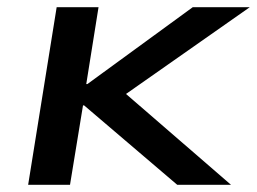

<svg xmlns="http://www.w3.org/2000/svg" viewBox="-20 -512 712 532"><path d="M58 0 137 -492H253L219 -279H222L514 -492H672L304 -234L301 -276L620 0H471L213 -220H210L174 0Z"/></svg>

Font: Nunito Sans 10pt Expanded SemiBold
Style: Italic
Weight: 600
Width: 7
Italic angle: -9°
Designer: Vernon Adams
Foundry: Vernon Adams
Version: Version 3.101;gftools[0.9.27]